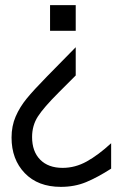

<svg xmlns="http://www.w3.org/2000/svg" viewBox="-20 -580 453 748"><path d="M275 -286 208 -219Q150 -161 127.5 -126Q105 -91 105 -46Q105 10 136.5 42Q168 74 224 74Q273 74 318 49Q363 24 413 -22V77Q360 111 315.5 129.5Q271 148 217 148Q128 148 76.5 94.5Q25 41 25 -44Q25 -89 41 -126Q57 -163 84 -196Q111 -229 163 -282L275 -396ZM275 -460H175V-560H275Z"/></svg>

Font: TASA Explorer VF
Style: Regular
Weight: 400
Designer: Weizhong Zhang
Foundry: Local Remote
Version: Version 1.000;Glyphs 3.2 (3192)